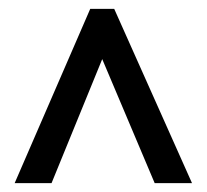

<svg xmlns="http://www.w3.org/2000/svg" viewBox="-20 -739 465 432"><path d="M183 -719 13 -327H96L210 -606L328 -327H412L237 -719Z"/></svg>

Font: Noto Sans Devanagari UI ExtraCondensed Medium
Style: Regular
Weight: 500
Width: 2
Designer: Jelle Bosma - Monotype Design Team
Foundry: Monotype Imaging Inc.
Version: Version 2.003